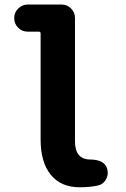

<svg xmlns="http://www.w3.org/2000/svg" viewBox="-20 -792 540 824"><path d="M322.3 11.7Q241.2 11.7 197.8 -42Q154.3 -95.7 154.3 -193.4V-648.4Q154.3 -656.2 146.5 -656.2H98.6Q75.2 -656.2 58.1 -672.9Q41 -689.5 41 -713.9V-714.8Q41 -738.3 58.1 -755.4Q75.2 -772.5 98.6 -772.5H244.1Q268.6 -772.5 285.2 -755.4Q301.8 -738.3 301.8 -714.8V-185.5Q301.8 -107.4 368.2 -107.4Q427.7 -106.4 439.5 -69.3Q442.4 -59.6 442.4 -49.8Q442.4 -36.1 435.5 -23.4Q424.8 -2 401.4 3.9Q367.2 11.7 322.3 11.7Z"/></svg>

Font: Gen Jyuu Gothic Monospace Bold
Style: Bold
Weight: 700
Designer: [Source Han Sans]
Ryoko NISHIZUKA  (kana & ideographs); Paul D. Hunt (Latin, Greek & Cyrillic); Wenlong ZHANG  (bopomofo
Version: Version 1.002.20150607